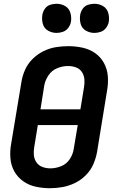

<svg xmlns="http://www.w3.org/2000/svg" viewBox="-20 -987 616 1015"><path d="M244 8Q277 8 310.5 2Q344 -4 376 -19.5Q408 -35 433.5 -60.5Q459 -86 473 -118Q487 -150 493 -183L546 -508Q553 -547 550 -584.5Q547 -622 529.5 -654Q512 -686 482.5 -706.5Q453 -727 416 -735Q379 -743 341 -743Q308 -743 274.5 -737.5Q241 -732 209 -716Q177 -700 151.5 -674.5Q126 -649 112 -617Q98 -585 93 -552L39 -227Q32 -189 35 -151Q38 -113 55.5 -81.5Q73 -50 102.5 -29Q132 -8 169 0Q206 8 244 8ZM194 -409 214 -535Q219 -563 236.5 -589Q254 -615 282.5 -626.5Q311 -638 339 -638Q361 -638 381 -631Q401 -624 412.5 -607Q424 -590 426 -568.5Q428 -547 424 -525L405 -409ZM246 -97Q224 -97 204 -104.5Q184 -112 172.5 -129Q161 -146 159 -167Q157 -188 161 -210L180 -326H391L370 -201Q366 -172 349 -146Q332 -120 303.5 -108.5Q275 -97 246 -97ZM479 -813Q496 -813 513 -819Q530 -825 541 -840Q552 -855 555 -871Q559 -896 552 -919.5Q545 -943 524.5 -955Q504 -967 479 -967Q462 -967 445 -961.5Q428 -956 417.5 -941Q407 -926 404 -909Q400 -884 406.5 -860.5Q413 -837 434 -825Q455 -813 479 -813ZM279 -813Q296 -813 313 -819Q330 -825 341 -840Q352 -855 355 -871Q359 -896 352 -919.5Q345 -943 324.5 -955Q304 -967 279 -967Q262 -967 245 -961.5Q228 -956 217.5 -941Q207 -926 204 -909Q200 -884 206.5 -860.5Q213 -837 234 -825Q255 -813 279 -813Z"/></svg>

Font: Iosevka Sparkle
Style: Bold Italic
Weight: 700
Italic angle: -9°
Designer: Belleve Invis
Foundry: Belleve Invis
Version: Version 4.5.0; ttfautohint (v1.8.3)